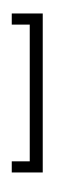

<svg xmlns="http://www.w3.org/2000/svg" viewBox="-20 -916 396 1204"><path d="M53.7 95.7H166.5V-761.7H53.7V-831.5H248V165.5H53.7ZM97.7 -591.8ZM136.7 -896.5ZM140.1 267.6Z"/></svg>

Font: Noto Sans Gujarati UI
Style: Regular
Weight: 400
Designer: Monotype Design Team
Foundry: Monotype Imaging Inc.
Version: Version 1.03